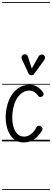

<svg xmlns="http://www.w3.org/2000/svg" viewBox="-25 -1349 497 1832"><path d="M199 10Q150.5 10 116.2 -14.8Q82 -39.5 61.5 -80.5Q41 -121.5 33.5 -171.2Q26 -221 31 -271Q40.5 -359 72.8 -419Q105 -479 153 -510Q201 -541 256.5 -541Q301 -541 334.2 -518.5Q367.5 -496 389 -462.5Q393 -456 390.2 -445Q387.5 -434 376.5 -427.5Q363.5 -421 354 -424Q344.5 -427 339.5 -434Q327 -454.5 305 -469.5Q283 -484.5 253.5 -484.5Q194 -484.5 149 -427.2Q104 -370 94 -269Q89.5 -229.5 93.5 -190Q97.5 -150.5 111 -117.8Q124.5 -85 148.2 -65.2Q172 -45.5 207 -45.5Q238.5 -45.5 270.2 -69.2Q302 -93 324 -136.5Q329 -146 340.5 -148.8Q352 -151.5 364.5 -144Q376.5 -137.5 379.8 -126.5Q383 -115.5 377.5 -106Q358 -72 332.2 -45.8Q306.5 -19.5 273.5 -4.8Q240.5 10 199 10ZM199 10Q150.5 10 116.2 -14.8Q82 -39.5 61.5 -80.5Q41 -121.5 33.5 -171.2Q26 -221 31 -271Q40.5 -359 72.8 -419Q105 -479 153 -510Q201 -541 256.5 -541Q301 -541 334.2 -518.5Q367.5 -496 389 -462.5Q393 -456 390.2 -445Q387.5 -434 376.5 -427.5Q363.5 -421 354 -424Q344.5 -427 339.5 -434Q327 -454.5 305 -469.5Q283 -484.5 253.5 -484.5Q194 -484.5 149 -427.2Q104 -370 94 -269Q89.5 -229.5 93.5 -190Q97.5 -150.5 111 -117.8Q124.5 -85 148.2 -65.2Q172 -45.5 207 -45.5Q238.5 -45.5 270.2 -69.2Q302 -93 324 -136.5Q329 -146 340.5 -148.8Q352 -151.5 364.5 -144Q376.5 -137.5 379.8 -126.5Q383 -115.5 377.5 -106Q358 -72 332.2 -45.8Q306.5 -19.5 273.5 -4.8Q240.5 10 199 10ZM270 -630.5Q265.5 -630.5 258.2 -635.2Q251 -640 247 -648L187.5 -776.5Q177 -799.5 182.8 -812.5Q188.5 -825.5 200 -829Q215 -834 226.5 -828Q238 -822 242 -807.5L278 -695.5L341 -806.5Q354 -828 369 -828.8Q384 -829.5 393.5 -822Q405 -811.5 404.5 -798.8Q404 -786 395.5 -774L302.5 -646Q294 -633.5 285.8 -632Q277.5 -630.5 270 -630.5ZM-5 455H452V463H-5ZM-5 -16H452V0H-5ZM-5 -549H452V-541H-5ZM-5 -1329H452V-1321H-5Z"/></svg>

Font: Edu SA Dotted Guide
Style: Regular
Weight: 400
Designer: Tina and Corey Anderson, Eben Sorkin, Mirko Velimirovic
Foundry: Google for Education
Version: Version 2.000